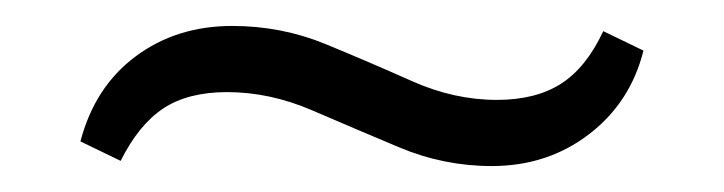

<svg xmlns="http://www.w3.org/2000/svg" viewBox="-20 -415 558 148"><path d="M359 -287Q322 -287 287.5 -301.5Q253 -316 220.5 -330Q188 -344 155 -344Q125 -344 106 -331.5Q87 -319 73 -291L42 -306Q53 -348 84.5 -371.5Q116 -395 159 -395Q197 -395 231 -381Q265 -367 297.5 -352.5Q330 -338 363 -338Q393 -338 412.5 -350.5Q432 -363 445 -391L476 -376Q466 -336 434 -311.5Q402 -287 359 -287Z"/></svg>

Font: Platypi Light
Style: Regular
Weight: 400
Version: Version 1.200